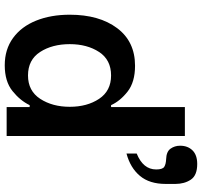

<svg xmlns="http://www.w3.org/2000/svg" viewBox="-41 -802 851 809"><g transform="rotate(90 384.5 -397.5)"><path d="M42 -266Q42 -390 98.5 -465.5Q155 -541 257 -541Q326 -541 366 -509.5Q406 -478 423 -440H431V-751H553V0H431V-97H423Q404 -57 363.5 -24.5Q323 8 255 8Q188 8 140 -27Q92 -62 67 -124Q42 -186 42 -266ZM430 -266Q430 -339 396.5 -389.5Q363 -440 298 -440Q232 -440 199 -389.5Q166 -339 166 -266Q166 -192 199 -141Q232 -90 298 -90Q363 -90 396.5 -141.5Q430 -193 430 -266ZM627 -548Q694 -575 694 -630Q694 -657 683 -664Q672 -671 651 -672Q619 -673 606.5 -690.5Q594 -708 594 -731Q594 -763 613.5 -783Q633 -803 671 -803Q719 -803 737 -776Q755 -749 755 -711V-670Q755 -602 721 -561.5Q687 -521 627 -505Z"/></g></svg>

Font: Be Vietnam SemiBold
Style: Regular
Weight: 600
Designer: Gabriel Lam
Foundry: TypeRant
Version: Version 4.000